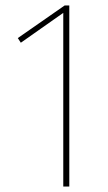

<svg xmlns="http://www.w3.org/2000/svg" viewBox="-20 -681 395 701"><path d="M233 -661V0H211V-634L56 -525L45 -542L216 -661Z"/></svg>

Font: Fira Sans Condensed Thin
Style: Regular
Weight: 250
Width: 3
Designer: Carrois Corporate & Edenspiekermann AG
Foundry: Carrois Corporate GbR & Edenspiekermann AG
Version: Version 4.203